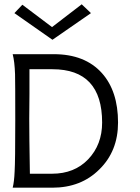

<svg xmlns="http://www.w3.org/2000/svg" viewBox="-20 -873 650 893"><path d="M529 -303Q529 -449 454 -533Q375 -621 230 -621H39Q48 -587 50 -528Q51 -491 51 -312Q51 -123 48 -75Q46 -27 39 0H223Q357 0 442 -85Q529 -170 529 -303ZM455 -303Q455 -200 390 -132Q326 -65 222 -65H119Q116 -241 116 -321Q116 -385 117 -436V-551H224Q455 -551 455 -303ZM403 -812Q258 -711 224 -688L47 -812L84 -851Q221 -747 222 -747L360 -853Z"/></svg>

Font: GFS Neohellenic Rg
Style: Regular
Weight: 400
Designer: Takis Katsoulidis and George D. Matthiopoulos
Foundry: Takis Katsoulidis and George D. Matthiopoulos
Version: Version 1.0